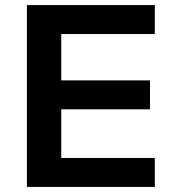

<svg xmlns="http://www.w3.org/2000/svg" viewBox="-20 -735 674 755"><path d="M588.8 0H85.8V-715H588.8V-601.2H220.8V-113.8H588.8ZM569.8 -305.1H210.8V-418.9H569.8Z"/></svg>

Font: Wix Madefor Display
Style: Regular
Weight: 400
Designer: Dalton Maag Ltd
Foundry: Dalton Maag Ltd
Version: Version 3.100